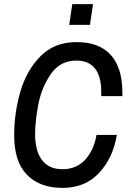

<svg xmlns="http://www.w3.org/2000/svg" viewBox="-20 -903 632 935"><path d="M49 -244Q49 -351 78.5 -454.5Q108 -558 176 -628Q244 -698 353 -698Q462 -698 519 -636Q576 -574 576 -450V-435H473V-456Q473 -531 442.5 -569.5Q412 -608 352 -608Q273 -608 228 -543Q183 -478 167 -396Q151 -314 151 -249Q151 -167 185 -123Q219 -79 284 -79Q353 -79 395.5 -126Q438 -173 450 -246H549Q531 -135 463 -61.5Q395 12 285 12Q173 12 111 -52Q49 -116 49 -244ZM332 -883H433L418 -782H317Z"/></svg>

Font: Archivo Narrow Medium
Style: Italic
Weight: 500
Italic angle: -8°
Designer: Hector Gatti
Foundry: Omnibus-Type
Version: Version 2.001